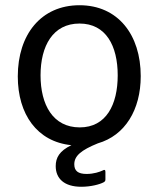

<svg xmlns="http://www.w3.org/2000/svg" viewBox="-20 -547 605 734"><path d="M354 1C458 -29 518 -127 518 -256C518 -414 431 -527 284 -527C137 -527 48 -415 48 -255C48 -110 122 -5 253 8C207 30 193 56 193 88C193 136 226 167 291 167C327 167 361 158 376 150C381 147 383 145 383 139V110C383 103 380 100 372 105C361 110 339 118 311 118C278 118 264 106 264 81C264 49 290 27 354 1ZM135 -259C135 -371 182 -457 284 -457C385 -457 430 -372 430 -259C430 -147 386 -60 285 -60C182 -60 135 -147 135 -259Z"/></svg>

Font: United Sans
Style: Regular
Weight: 400
Designer: Pablo Impallari, Rodrigo Fuenzalida (Modified by Dan O. Williams)
Version: Version 1.000;PS 001.000;hotconv 1.0.88;makeotf.lib2.5.64775